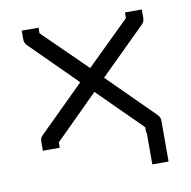

<svg xmlns="http://www.w3.org/2000/svg" viewBox="-66 -542 672 674"><g transform="rotate(-10 270.0 -205.0)"><path d="M268 -220 114 -67V-48H54V-80Q54 -93 62 -101L225 -262L62 -424Q54 -432 54 -446V-476H114V-456L268 -305L422 -456V-476H482V-446Q482 -433 473 -424L310 -263L473 -101Q482 -92 482 -80V-79V-48V66H424V-48H422V-67Z"/></g></svg>

Font: ibm3270
Style: Regular
Weight: 400
Monospace: yes
Version: Version 2.0.3